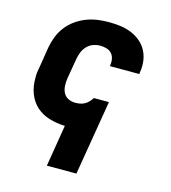

<svg xmlns="http://www.w3.org/2000/svg" viewBox="-110 -617 821 922"><g transform="rotate(15 300.0 -156.5)"><path d="M208 215 242 8Q203 7 165 -4Q127 -15 99.5 -40Q72 -65 58.5 -101Q45 -137 46 -177Q45 -191 47 -206Q49 -221 52 -235L68 -335Q73 -363 83.5 -390Q94 -417 112 -440.5Q130 -464 154.5 -481.5Q179 -499 206 -509.5Q233 -520 261 -524Q289 -528 317 -528Q346 -528 374 -524.5Q402 -521 427.5 -511Q453 -501 474 -484Q495 -467 508 -443.5Q521 -420 525 -392Q529 -364 524 -335L523 -325H377V-329Q380 -345 377 -361Q374 -377 364 -388Q354 -399 338.5 -403.5Q323 -408 307 -408Q289 -408 271.5 -401.5Q254 -395 241 -381Q228 -367 221.5 -350Q215 -333 212 -316L195 -216Q192 -197 193 -178Q194 -159 202 -143.5Q210 -128 226 -120Q242 -112 261 -112Q272 -112 284 -114Q296 -116 307 -122Q318 -128 327 -137.5Q336 -147 342 -157H417L355 215Z"/></g></svg>

Font: Iosevka Aile Heavy Oblique
Style: Regular
Weight: 900
Italic angle: -9°
Designer: Belleve Invis
Foundry: Belleve Invis
Version: Version 31.1.0; ttfautohint (v1.8.4)